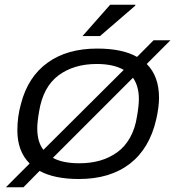

<svg xmlns="http://www.w3.org/2000/svg" viewBox="-20 -743 744 810"><path d="M328.1 -590.8 444.8 -723.1H550.8V-719.2L401.9 -590.8ZM4.9 46.9 105 -53.2Q53.2 -105 53.2 -192.9Q53.2 -251.5 68.8 -306.2Q98.1 -418.9 180.7 -478.5Q263.2 -538.1 390.1 -538.1Q496.6 -538.1 558.1 -502.9L627.9 -573.2H699.2L599.1 -473.1Q650.9 -421.4 650.9 -330.1Q650.9 -291.5 639.2 -240.2Q611.3 -116.7 527.8 -52.2Q444.3 12.2 313 12.2Q209.5 12.2 147 -22L79.1 46.9ZM137.2 -201.2Q137.2 -144 163.1 -110.8L502 -448.2Q458.5 -473.1 388.2 -473.1Q291 -473.1 226.3 -424.6Q161.6 -376 145 -272.9Q137.2 -228.5 137.2 -201.2ZM314.9 -54.2Q361.8 -54.2 401.4 -65.4Q440.9 -76.7 473.6 -99.9Q506.3 -123 528.3 -161.9Q550.3 -200.7 558.1 -252.9Q565.9 -297.4 565.9 -325.2Q565.9 -379.4 541 -415L203.1 -77.1Q244.1 -54.2 314.9 -54.2Z"/></svg>

Font: Archivo Expanded Light
Style: Italic
Weight: 300
Width: 7
Italic angle: -10°
Designer: Hector Gatti
Foundry: Omnibus-Type
Version: Version 2.001